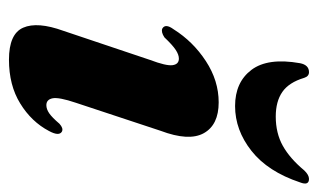

<svg xmlns="http://www.w3.org/2000/svg" viewBox="-164 -552 726 439"><g transform="rotate(90 199.5 -332.0)"><path d="M220 -74.5Q229 -74.5 238.5 -81Q248 -87.5 262.5 -104.5Q273 -114 280.5 -110Q291.5 -103.5 279 -80.5Q258 -40.5 216.2 -14.8Q174.5 11 116 11Q57 11 42.8 -21.5Q28.5 -54 50 -113.5L116.5 -311.5Q130.5 -348.5 128.5 -363Q126.5 -377.5 113.5 -377.5Q104.5 -377.5 93.5 -370.2Q82.5 -363 65 -344.5Q53 -336.5 45 -339.5Q32.5 -346.5 46.5 -365.5Q74.5 -410 119.2 -439.2Q164 -468.5 213.5 -468.5Q265 -468.5 284 -434.5Q303 -400.5 278.5 -335.5L214.5 -142Q201.5 -103.5 204.2 -89Q207 -74.5 220 -74.5ZM246 -599Q284 -599 313 -615.2Q342 -631.5 369 -664Q379.5 -675 388.5 -675Q404.5 -675 396.5 -654.5Q372 -581 324.5 -543.5Q277 -506 222 -506Q167.5 -506 139.2 -543.5Q111 -581 124 -654.5Q128 -675 144.5 -675Q154 -675 157.5 -664Q168 -629 189.8 -614Q211.5 -599 246 -599Z"/></g></svg>

Font: Fraunces 72pt S000
Style: Bold Italic
Weight: 700
Italic angle: -16°
Version: Version 1.000; ttfautohint (v1.8.3)